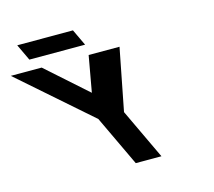

<svg xmlns="http://www.w3.org/2000/svg" viewBox="-469 -1190 1515 1358"><g transform="rotate(-15 289.0 -511.0)"><path d="M-332.5 -825 186.6 -370 361.5 0H549.5L374.6 -370L463.5 -825H237.5L190.3 -561L-106.5 -825ZM-232.6 -1022 -175.9 -902H232.1L175.4 -1022Z"/></g></svg>

Font: Hussar
Style: BdOpOblFive
Weight: 700
Foundry: Cannot Into Space Fonts
Version: Version 2.00